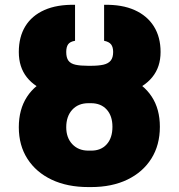

<svg xmlns="http://www.w3.org/2000/svg" viewBox="-20 -757 732 787"><path d="M342.3 -465.8H353Q442.4 -465.8 505.4 -439Q568.4 -412.1 601.8 -361.1Q635.3 -310.1 635.3 -237.3Q635.3 -162.1 600.3 -106.7Q565.4 -51.3 502.2 -20.8Q439 9.8 353 9.8H342.3Q255.9 9.8 191.9 -20.5Q127.9 -50.8 92.5 -106Q57.1 -161.1 57.1 -235.4Q57.1 -308.6 90.6 -360.1Q124 -411.6 188 -438.7Q252 -465.8 342.3 -465.8ZM353 -334H342.3Q300.8 -334 276.1 -307.1Q251.5 -280.3 251.5 -235.4Q251.5 -192.4 276.4 -166Q301.3 -139.6 342.3 -139.6H353Q393.6 -139.2 417.2 -165.3Q440.9 -191.4 440.9 -237.3Q440.9 -282.2 417.2 -308.1Q393.6 -334 353 -334ZM341.3 -487.3H351.1Q383.8 -487.3 404.1 -491.9Q424.3 -496.6 434.1 -509Q443.8 -521.5 443.8 -543.9Q443.8 -564 435.3 -575Q426.8 -585.9 406.7 -589.8V-737.3Q480.5 -738.8 532 -715.6Q583.5 -692.4 610.8 -648.7Q638.2 -605 638.2 -543.9Q638.2 -482.4 604.2 -440.7Q570.3 -398.9 506.3 -377.7Q442.4 -356.4 351.1 -356.4H341.3Q250 -356.4 186.5 -377.4Q123 -398.4 90.1 -440.2Q57.1 -481.9 57.1 -543.9Q57.1 -605.5 83.7 -649.2Q110.4 -692.9 161.9 -715.8Q213.4 -738.8 287.6 -737.3V-589.8Q267.1 -586.4 259.3 -575.4Q251.5 -564.5 251.5 -543.9Q251.5 -520.5 260.5 -508.3Q269.5 -496.1 289.3 -491.7Q309.1 -487.3 341.3 -487.3Z"/></svg>

Font: Inter 20pt Black
Style: Regular
Weight: 900
Version: Version 4.001;git-66647c0bb